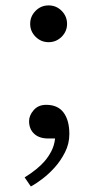

<svg xmlns="http://www.w3.org/2000/svg" viewBox="-20 -503 352 696"><path d="M223.1 -416.5Q223.1 -389.2 203.4 -369.6Q183.6 -350.1 156.2 -350.1Q128.9 -350.1 109.1 -369.6Q89.4 -389.2 89.4 -416.5Q89.4 -443.8 108.9 -463.6Q128.4 -483.4 156.2 -483.4Q184.1 -483.4 203.6 -463.6Q223.1 -443.8 223.1 -416.5ZM231.4 -17.1Q231.4 18.1 215.6 49.1Q199.7 80.1 179.2 103Q158.2 126.5 134.8 144.5Q111.3 162.6 91.8 172.9L69.3 140.1Q92.8 125.5 111.1 110.6Q129.4 95.7 141.6 81.5Q156.2 64.5 166.5 44.4Q176.8 24.4 179.7 -1H154.8Q122.1 -1 103.8 -18.1Q85.4 -35.2 85.4 -64Q85.4 -84.5 102.1 -103.8Q118.7 -123 147.5 -123Q189.5 -123 210.4 -95Q231.4 -66.9 231.4 -17.1Z"/></svg>

Font: UniBurma_GGSerif
Style: Book
Weight: 400
Designer: Victor San Kho Lin (for Burmese only and related typography optimization with it)
Foundry: http://www.unimm.org
Version: 2.0